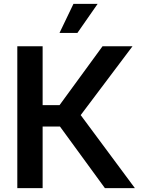

<svg xmlns="http://www.w3.org/2000/svg" viewBox="-20 -965 732 985"><path d="M68.8 0V-727.5H198.7V-425.8H285.6L505.9 -727.5H659.7L394 -374.5L671.9 0H518.1L287.6 -315.9H198.7V0ZM285.2 -795.9 356.9 -945.3H481L377 -795.9Z"/></svg>

Font: Inter 20pt SemiBold
Style: Regular
Weight: 600
Version: Version 4.001;git-66647c0bb